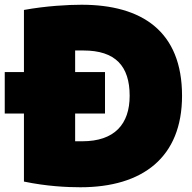

<svg xmlns="http://www.w3.org/2000/svg" viewBox="-40 -751 808 810"><path d="M61 -272V15C157 35 243 39 299 39C562 39 728 -87 728 -347C728 -619 559 -731 304 -731C247 -731 154 -726 61 -709V-447H-20V-272ZM277 -272H403V-447H277V-538H312C447 -538 507 -472 507 -347C507 -227 443 -155 307 -155H277Z"/></svg>

Font: Repo ExtraBlack
Style: Regular
Weight: 400
Designer: Stefan Peev
Foundry: Context Ltd
Version: Version 001.502